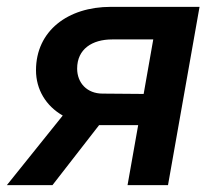

<svg xmlns="http://www.w3.org/2000/svg" viewBox="-49 -540 630 560"><path d="M323 0H441L533 -520H274C149 -520 56 -450 56 -335C56 -279 85 -231 134 -203L-29 0H104L240 -175H248H354ZM176 -340C176 -397 220 -425 278 -425H398L370 -266L250 -267C205 -267 176 -298 176 -340Z"/></svg>

Font: Fixel Display SemiBold
Style: Italic
Weight: 600
Italic angle: -10°
Designer: AlfaBravo + MacPaw
Foundry: Kyrylo Tkachov, Marchela Mozhyna, Serhii Makarenko, Maria Weinstein, Zakhar Kryvoshyya
Version: Version 1.210;Glyphs 3.2 (3217)